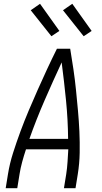

<svg xmlns="http://www.w3.org/2000/svg" viewBox="-20 -992 540 1012"><path d="M10 0 22 -74Q31 -130 49 -186.5Q67 -243 87.5 -298.5Q108 -354 131 -408.5Q154 -463 178.5 -518Q203 -573 228 -627Q253 -681 280 -735H350Q359 -681 367 -627Q375 -573 380.5 -518Q386 -463 391 -408.5Q396 -354 398.5 -298.5Q401 -243 400 -186.5Q399 -130 390 -74L378 0H317L329 -74Q334 -106 336 -139Q338 -172 340 -205H117Q106 -172 97 -139Q88 -106 83 -74L71 0ZM135 -260H339Q338 -362 328 -462.5Q318 -563 305 -663Q259 -564 215 -463Q171 -362 135 -260ZM421 -801 312 -938 361 -972 463 -829ZM251 -801 142 -938 191 -972 293 -829Z"/></svg>

Font: Iosevka Term Curly Lt Obl
Style: Regular
Weight: 300
Italic angle: -9°
Designer: Belleve Invis
Foundry: Belleve Invis
Version: Version 32.3.0